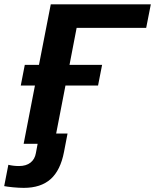

<svg xmlns="http://www.w3.org/2000/svg" viewBox="-76 -679 732 906"><path d="M41 -373H107.9L163.6 -658.7H635.7L613.8 -547.4H285.6L252 -373H405.8L386.7 -275.4H232.9L189 -48.8H242.7L226.1 37.6Q209.5 124.5 163.1 166Q116.7 207.5 36.1 207.5Q13.2 207.5 -14.4 204.8Q-42 202.1 -56.2 199.2L-36.6 98.6Q-13.2 104.5 13.7 104.5Q47.4 104.5 67.9 88.4Q88.4 72.3 93.3 43.5L101.6 -0.5H35.6L88.9 -275.4H22Z"/></svg>

Font: Cousine
Style: Bold Italic
Weight: 700
Italic angle: -12°
Monospace: yes
Designer: Steve Matteson
Foundry: Ascender Corporation
Version: Version 1.20